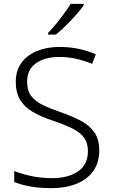

<svg xmlns="http://www.w3.org/2000/svg" viewBox="-20 -968 586 998"><path d="M496 -186Q496 -122 464 -78Q432 -34 376 -12Q320 10 249 10Q184 10 136 1Q88 -8 54 -22V-79Q91 -64 142 -53Q193 -42 252 -42Q334 -42 385.5 -77Q437 -112 437 -182Q437 -224 417.5 -251.5Q398 -279 357.5 -299.5Q317 -320 254 -341Q194 -361 151 -386Q108 -411 85 -448.5Q62 -486 62 -543Q62 -601 91.5 -641.5Q121 -682 172.5 -703Q224 -724 290 -724Q342 -724 389 -714Q436 -704 478 -686L459 -636Q373 -672 288 -672Q214 -672 167.5 -639.5Q121 -607 121 -544Q121 -498 141 -470.5Q161 -443 199 -424Q237 -405 292 -386Q355 -364 400.5 -340Q446 -316 471 -279.5Q496 -243 496 -186ZM415 -940Q400 -919 375.5 -891Q351 -863 323 -835.5Q295 -808 270 -788H230V-797Q249 -816 271 -843Q293 -870 313.5 -898Q334 -926 347 -948H415Z"/></svg>

Font: Noto Sans Gurmukhi UI Light
Style: Regular
Weight: 300
Designer: Jelle Bosma - Monotype Design Team
Foundry: Monotype Imaging Inc.
Version: Version 2.004; ttfautohint (v1.8.4.7-5d5b)